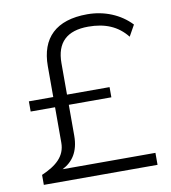

<svg xmlns="http://www.w3.org/2000/svg" viewBox="-81 -783 761 853"><g transform="rotate(-10 300.0 -356.5)"><path d="M48 -45V0H561V-54H142C188 -77 219 -119 219 -192V-331H411V-377H219V-519C219 -612 268 -658 364 -658C439 -658 496 -635 538 -582L566 -632C517 -684 446 -713 369 -713C228 -713 157 -643 157 -516V-377H47V-331H157V-171C157 -110 115 -74 48 -45Z"/></g></svg>

Font: Poppy and Pepper Light
Style: Regular
Weight: 300
Designer: Thy Ha
Foundry: Thy Ha
Version: Version 0.001;Glyphs 3.2 (3227)